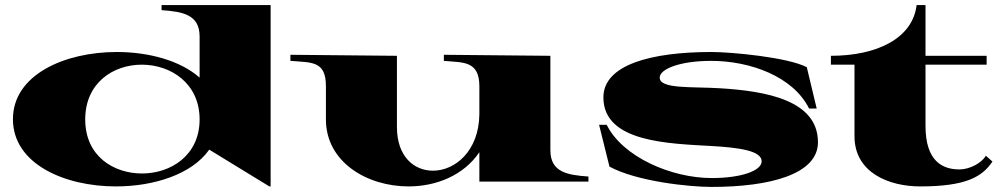

<svg xmlns="http://www.w3.org/2000/svg" viewBox="-20 -720 3949 757"><path d="M437 15C587 15 737 -33 805 -130L1042 15H1047V-700H617V-680C700 -674 767 -663 767 -576V-414C690 -482 565 -515 440 -515C236 -515 31 -426 31 -250C31 -74 234 15 437 15ZM540 -36C428 -36 316 -104 316 -249C316 -394 427 -465 539 -465C653 -465 767 -392 767 -249C767 -107 653 -36 540 -36Z M1591 15C1699 15 1808 -28 1870 -120V-4H2300V-24C2216 -30 2150 -41 2150 -128V-500L1730 -504V-480C1804 -473 1870 -482 1870 -380V-269C1868 -123 1773 -47 1687 -47C1613 -47 1545 -102 1545 -219V-500L1125 -504V-480C1209 -473 1265 -481 1265 -380V-249C1265 -81 1427 15 1591 15Z M2785 17C3016 17 3205 -33 3205 -159C3205 -326 2998 -361 2819 -372C2709 -379 2581 -368 2581 -414C2581 -448 2661 -480 2784 -480C2937 -480 3107 -419 3170 -292H3200L3161 -455C3087 -494 2864 -515 2785 -515C2548 -515 2359 -465 2359 -336C2359 -158 2618 -154 2791 -144C2888 -138 2983 -127 2983 -84C2983 -47 2903 -18 2786 -18C2627 -18 2435 -101 2372 -228H2342L2383 -63C2492 -4 2700 17 2785 17Z M3256 -465H3349V-183C3349 -39 3485 15 3608 15C3791 15 3853 -24 3893 -83L3867 -106C3850 -77 3803 -52 3763 -52C3696 -52 3629 -84 3629 -224V-465H3870V-500H3629V-700H3594C3578 -567 3435 -500 3256 -500Z"/></svg>

Font: Sprat Extended Black
Style: Regular
Weight: 900
Width: 9
Designer: Ethan Nakache
Foundry: Collletttivo
Version: Version 2.000;Glyphs 3.2 (3217)